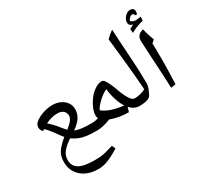

<svg xmlns="http://www.w3.org/2000/svg" viewBox="-194 -1169 1728 1613"><g transform="rotate(-30 670.0 -362.0)"><path d="M332 151Q262 151 210 124Q158 97 132 50Q121 30 115 7Q109 -16 109 -41Q109 -80 119 -108.5Q129 -137 153 -165Q177 -193 218 -227Q211 -235 204.5 -242.5Q198 -250 193 -258Q174 -286 159.5 -305Q145 -324 136 -334Q128 -345 119.5 -353.5Q111 -362 103 -368L87 -358Q68 -379 68 -403Q68 -427 85.5 -445Q103 -463 129.5 -476Q156 -489 183 -497Q224 -509 264 -509Q307 -509 341 -492.5Q375 -476 394.5 -448Q414 -420 414 -384Q414 -341 391 -304.5Q368 -268 316 -232Q345 -220 382.5 -215.5Q420 -211 483 -211Q493 -211 493 -202V-144Q493 -135 483 -135Q426 -135 386.5 -140Q347 -145 316.5 -157.5Q286 -170 254 -192Q196 -153 170.5 -119Q145 -85 145 -42Q145 15 191.5 43Q238 71 341 71Q373 71 397 69Q421 67 450.5 59.5Q480 52 527 38L542 72Q505 95 476 110Q447 125 423 134Q399 143 377 147Q355 151 332 151ZM270 -266Q291 -283 305.5 -297Q320 -311 327 -321Q342 -342 342 -363Q342 -391 321.5 -409Q301 -427 267 -427Q236 -427 206.5 -419.5Q177 -412 149 -397Q157 -390 166.5 -382Q176 -374 186 -363Q197 -352 211.5 -335Q226 -318 245 -294Z M792 -135Q744 -135 701 -142.5Q658 -150 618 -165Q570 -147 539.5 -141Q509 -135 477 -135Q469 -135 469 -143V-203Q469 -211 477 -211Q494 -211 510 -214Q526 -217 542 -221Q538 -229 536.5 -236.5Q535 -244 535 -252Q535 -280 549 -315Q563 -350 586.5 -383.5Q610 -417 639 -440Q683 -475 722 -475Q739 -475 752 -455.5Q765 -436 778 -406Q785 -392 791 -376Q797 -360 803 -343Q815 -309 829 -280Q843 -251 859 -231Q876 -211 896 -211Q907 -211 907 -201V-146Q907 -135 896 -135Q846 -135 805 -179ZM786 -204Q764 -236 747 -288Q730 -340 724 -398Q699 -387 671 -365.5Q643 -344 620.5 -319Q598 -294 587 -272Q620 -245 669.5 -228Q719 -211 786 -204Z M889 -135Q880 -135 880 -143V-203Q880 -211 889 -211Q949 -211 1000 -238Q997 -276 994 -313Q991 -350 988 -386Q979 -480 970 -571Q961 -662 950 -750Q964 -765 980.5 -779Q997 -793 1016 -806Q1019 -752 1023 -681.5Q1027 -611 1033 -523Q1038 -450 1040 -386.5Q1042 -323 1043 -270Q1043 -253 1033 -224.5Q1023 -196 1008 -170Q999 -153 969 -144Q939 -135 889 -135Z M1202 -135Q1200 -188 1197 -248Q1194 -308 1190.5 -366.5Q1187 -425 1184.5 -475.5Q1182 -526 1180 -559.5Q1178 -593 1178 -602Q1178 -633 1193.5 -652Q1209 -671 1243 -678Q1249 -648 1258.5 -618.5Q1268 -589 1279 -560L1252 -537Q1253 -513 1253 -483.5Q1253 -454 1253.5 -425Q1254 -396 1254 -372Q1254 -355 1253.5 -324Q1253 -293 1252 -248Q1251 -203 1248 -143ZM1154 -695 1151 -734 1191 -756Q1154 -762 1154 -796Q1154 -815 1165 -833Q1176 -851 1193.5 -863Q1211 -875 1228 -875Q1267 -875 1267 -838Q1267 -824 1260 -811L1241 -816L1242 -820Q1242 -825 1238 -829Q1234 -833 1229 -833Q1213 -833 1200.5 -821.5Q1188 -810 1182 -795Q1199 -775 1230 -775Q1239 -775 1251 -776.5Q1263 -778 1279 -781L1277 -743Q1236 -733 1209.5 -722Q1183 -711 1154 -695Z"/></g></svg>

Font: Noto Naskh Arabic UI
Style: Regular
Weight: 400
Designer: Monotype Design Team, David Williams, Mohamad Dakak and Nizar Qandah
Foundry: Monotype Imaging Inc.
Version: Version 2.014